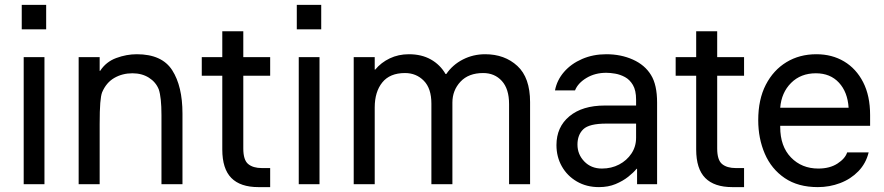

<svg xmlns="http://www.w3.org/2000/svg" viewBox="-20 -754 3620 786"><path d="M69 -734H169V-634H69ZM77 0V-520H162V0Z M302 0V-520H388V-464H390Q414 -501 456 -516.5Q498 -532 540 -532Q643 -532 685 -466.5Q727 -401 727 -289V0H641V-283Q641 -355 630 -388Q618 -418 589.5 -436Q561 -454 522 -454Q481 -454 448 -435Q415 -416 398 -376Q393 -363 390.5 -332.5Q388 -302 388 -246V0Z M1038 12Q964 12 927 -25.5Q890 -63 890 -142V-444H806V-520H890V-626H976V-520H1086V-444H976V-146Q976 -99 996 -82.5Q1016 -66 1052 -66H1086V12Z M1195 -734H1295V-634H1195ZM1203 0V-520H1288V0Z M2064 0V-328Q2064 -390 2034.5 -422.5Q2005 -455 1958 -455Q1898 -455 1865 -419.5Q1832 -384 1832 -334V0H1746V-330Q1746 -392 1715 -423.5Q1684 -455 1638 -455Q1576 -455 1545 -416.5Q1514 -378 1514 -314V0H1428V-520H1514V-469H1516Q1540 -498 1575.5 -515Q1611 -532 1654 -532Q1706 -532 1744 -510.5Q1782 -489 1804 -451H1807Q1833 -489 1875 -510.5Q1917 -532 1966 -532Q2046 -532 2098 -484Q2150 -436 2150 -336V0Z M2432 12Q2381 12 2341.5 -11Q2302 -34 2280 -73Q2258 -112 2258 -160Q2258 -234 2311 -278Q2364 -322 2456 -322H2584V-346Q2584 -384 2571 -406Q2558 -428 2538.5 -438.5Q2519 -449 2498.5 -452.5Q2478 -456 2462 -456Q2416 -456 2381 -435Q2346 -414 2334 -384H2252Q2260 -426 2289 -459.5Q2318 -493 2363 -512.5Q2408 -532 2462 -532Q2522 -532 2571 -510Q2620 -488 2645 -447Q2670 -407 2670 -334V0H2588V-63H2586Q2574 -48 2552 -30.5Q2530 -13 2500 -0.5Q2470 12 2432 12ZM2444 -64Q2483 -64 2514.5 -80.5Q2546 -97 2565 -125.5Q2584 -154 2584 -190V-248H2462Q2392 -248 2368 -225Q2344 -202 2344 -162Q2344 -122 2372 -93Q2400 -64 2444 -64Z M2978 12Q2904 12 2867 -25.5Q2830 -63 2830 -142V-444H2746V-520H2830V-626H2916V-520H3026V-444H2916V-146Q2916 -99 2936 -82.5Q2956 -66 2992 -66H3026V12Z M3328 12Q3247 12 3192.5 -25Q3138 -62 3111 -124.5Q3084 -187 3084 -262Q3084 -347 3115 -407Q3146 -467 3199.5 -499.5Q3253 -532 3322 -532Q3386 -532 3435.5 -502.5Q3485 -473 3513.5 -417.5Q3542 -362 3542 -283V-239H3174V-234Q3174 -155 3218 -109.5Q3262 -64 3330 -64Q3377 -64 3408.5 -84.5Q3440 -105 3448 -130H3536Q3525 -85 3494 -53Q3463 -21 3419.5 -4.5Q3376 12 3328 12ZM3320 -454Q3258 -454 3218.5 -414.5Q3179 -375 3174 -313H3454Q3450 -377 3414.5 -415.5Q3379 -454 3320 -454Z"/></svg>

Font: Liter
Style: Regular
Weight: 400
Designer: Anton Skugarov
Foundry: skugi
Version: Version 1.004; ttfautohint (v1.8.4.7-5d5b)